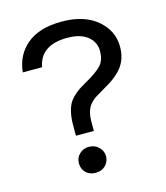

<svg xmlns="http://www.w3.org/2000/svg" viewBox="-100 -718 699 807"><g transform="rotate(-15 249.5 -314.5)"><path d="M248 -568Q305 -568 336 -543Q367 -518 367 -479Q367 -441 348 -419Q327 -395 274 -366Q219 -336 198 -303Q177 -268 177 -206V-161H255V-200Q255 -247 274 -272Q286 -287 301 -297Q327 -313 343 -322Q400 -353 427 -389Q453 -424 453 -475Q453 -544 397 -592Q340 -640 243 -640Q145 -640 91 -595Q38 -551 30 -476H114Q131 -568 248 -568ZM217 -102Q192 -102 175 -85Q159 -69 159 -45Q159 -21 175 -5Q191 11 217 11Q244 11 260 -5Q277 -22 277 -45Q277 -68 260 -85Q243 -102 217 -102Z"/></g></svg>

Font: FEC Monospace Regular
Style: Regular
Weight: 500
Designer: Jonathan Pinhorn
Foundry: FEC
Version: Version 0.1